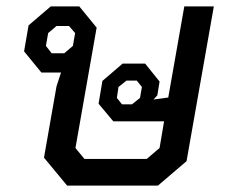

<svg xmlns="http://www.w3.org/2000/svg" viewBox="-20 -578 707 598"><path d="M646 -558 561 -76 472 0H189L117 -87L156 -309L170 -352H109L55 -418L69 -499L138 -558H227L281 -492L215 -117L243 -83H437L477 -117L491 -200H333L287 -255L299 -326L362 -380H432L477 -324L470 -281L458 -268L502 -274H504L554 -558ZM214 -475 195 -497H156L130 -475L123 -435L141 -412H180L207 -435ZM422 -307 406 -327H374L349 -307L344 -273L360 -253H391L416 -273Z"/></svg>

Font: Chakra Petch Medium
Style: Italic
Weight: 500
Italic angle: -10°
Designer: Katatrad Aksorn Co.,Ltd.
Foundry: Cadson Demak Co.,Ltd.
Version: Version 1.000; ttfautohint (v1.6)